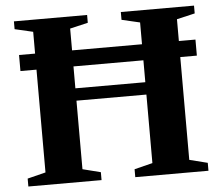

<svg xmlns="http://www.w3.org/2000/svg" viewBox="-53 -822 1022 882"><g transform="rotate(-5 458.0 -381.0)"><path d="M42.5 0V-36.5L126.5 -57.5V-531.5H52.5V-605.5H126.5V-706L42.5 -725.5V-761.5H380V-725.5L297 -706V-605.5H619.5V-706L535.5 -725.5V-761.5H873V-725.5L789.5 -706V-605.5H866V-531.5H789.5V-57.5L873 -36.5V0H535.5V-36.5L619.5 -57.5V-373.5H297V-57.5L380 -36.5V0ZM297 -430.5H619.5V-531.5H297Z"/></g></svg>

Font: Libre Caslon Text
Style: Bold
Weight: 700
Designer: Pablo Impallari, Rodrigo Fuenzalida, Katja Schimmel
Foundry: Pablo Impallari, Rodrigo Fuenzalida
Version: Version 2.000